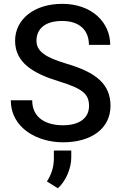

<svg xmlns="http://www.w3.org/2000/svg" viewBox="-20 -741 640 1013"><path d="M449.7 -181.6C449.7 -120.1 401.4 -80.1 312.5 -80.1C223.6 -80.1 149.9 -118.2 149.9 -211.9H37.1C37.1 -64.5 177.7 9.8 312.5 9.8C463.9 9.8 563 -64.5 563 -182.6C563 -296.4 487.8 -359.4 329.6 -405.3C221.2 -438 172.4 -469.2 172.4 -526.4C172.4 -586.4 215.3 -630.4 307.1 -630.4C403.3 -630.4 449.2 -578.1 449.2 -504.4H561.5C561.5 -621.1 466.8 -720.7 308.1 -720.7C160.2 -720.7 59.6 -639.2 59.6 -525.9C59.6 -410.2 155.3 -353 292 -311.5C418.9 -272.5 449.7 -243.7 449.7 -181.6ZM356 53.2H264.2V93.8C264.2 142.1 251 179.7 227.5 216.3L285.2 252.4C329.1 213.4 356 144.5 356 90.3Z"/></svg>

Font: Bert Sans Medium
Style: Regular
Weight: 500
Designer: Christian Robertson (Google), Cristiano Sobral
Foundry: Google, Cristiano Sobral
Version: Version 3.101